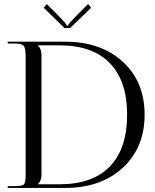

<svg xmlns="http://www.w3.org/2000/svg" viewBox="-20 -924 763 944"><path d="M325 -786H297L195 -886L210 -904L259 -855Q309 -805 309 -797H313Q313 -804 364 -855L413 -904L428 -886ZM167 -18H273Q435 -18 520 -105.5Q605 -193 605 -360Q605 -526 520 -613.5Q435 -701 273 -701H167V-700Q184 -683 184 -653V-66Q184 -36 167 -19ZM18 0V-9H53Q89 -9 97.5 -17.5Q106 -26 106 -62V-648Q106 -686 97 -698Q88 -710 53 -710H18V-719H300Q476 -719 583.5 -620.5Q691 -522 691 -360Q691 -198 583.5 -99Q476 0 300 0Z"/></svg>

Font: FoglihtenNo06
Style: Regular
Weight: 500
Designer: gluk (gluksza@wp.pl)
Foundry: gluk (gluksza@wp.pl)
Version: Version 0.76